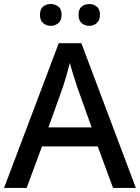

<svg xmlns="http://www.w3.org/2000/svg" viewBox="-20 -931 694 951"><path d="M540 0 464 -206H188L112 0H0L271 -717H383L653 0ZM362 -501Q359 -512 351.5 -534Q344 -556 337 -580Q330 -604 326 -619Q318 -588 308 -553Q298 -518 292 -501L220 -300H434ZM178 -857Q178 -886 193.5 -898.5Q209 -911 231 -911Q253 -911 269 -898.5Q285 -886 285 -857Q285 -830 269 -816.5Q253 -803 231 -803Q209 -803 193.5 -816.5Q178 -830 178 -857ZM369 -857Q369 -886 384.5 -898.5Q400 -911 422 -911Q443 -911 459 -898.5Q475 -886 475 -857Q475 -830 459 -816.5Q443 -803 422 -803Q400 -803 384.5 -816.5Q369 -830 369 -857Z"/></svg>

Font: Noto Sans Gurmukhi Medium
Style: Regular
Weight: 500
Designer: Jelle Bosma - Monotype Design Team
Foundry: Monotype Imaging Inc.
Version: Version 2.004; ttfautohint (v1.8.4.7-5d5b)